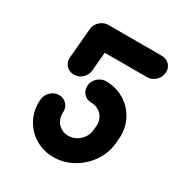

<svg xmlns="http://www.w3.org/2000/svg" viewBox="-131 -611 660 705"><g transform="rotate(30 199.0 -258.5)"><path d="M172.2 -283.7Q172.2 -297.4 179.4 -309.3Q186.7 -321.1 198.5 -328.1Q210.4 -335.2 224.1 -335.2Q265.2 -335.2 298.7 -315.7Q332.2 -296.3 351.5 -263Q370.7 -229.6 370.7 -188.9Q370.7 -184.4 370 -174.8L368.5 -157.4Q364.8 -113.7 340 -77Q315.2 -40.4 276.7 -18.7Q238.1 3 194.4 3Q153.3 3 119.8 -16.5Q86.3 -35.9 67 -69.3Q47.8 -102.6 47.8 -143Q47.8 -147.8 48.5 -157.4Q50.4 -177 65.4 -191.1Q80.4 -205.2 100 -205.2Q113 -205.2 123.3 -198.7Q133.7 -192.2 139.3 -181.3Q144.8 -170.4 143.7 -157.4Q142.2 -139.6 149.6 -124.6Q157 -109.6 170.9 -100.9Q184.8 -92.2 202.6 -92.2Q220.4 -92.2 236.1 -100.9Q251.9 -109.6 261.9 -124.6Q271.9 -139.6 273.3 -157.4L274.8 -174.8Q275.2 -176.7 275.2 -180.7Q275.2 -197 267.4 -210.7Q259.6 -224.4 245.9 -232.2Q232.2 -240 215.6 -240Q197 -240 184.6 -252.6Q172.2 -265.2 172.2 -283.7ZM108.5 -297Q95.6 -297 85.2 -303.3Q74.8 -309.6 69.3 -320.6Q63.7 -331.5 64.8 -344.4L75.6 -467.4H170.7L160 -344.4Q158.5 -324.8 143.3 -310.9Q128.1 -297 108.5 -297ZM75.9 -467Q75.9 -480.7 83.1 -492.6Q90.4 -504.4 102.2 -511.5Q114.1 -518.5 127.8 -518.5H354.1Q372.6 -518.5 385.2 -506.3Q397.8 -494.1 397.8 -475.9Q397.8 -461.9 390.6 -449.6Q383.3 -437.4 371.5 -430.4Q359.6 -423.3 345.9 -423.3H119.3Q100.7 -423.3 88.3 -435.9Q75.9 -448.5 75.9 -467Z"/></g></svg>

Font: 26F Galaxy Sans Extra Bold
Style: Italic
Weight: 800
Italic angle: -5°
Designer: C₂₉H₂₅N₃O₅
Version: Version 1.200